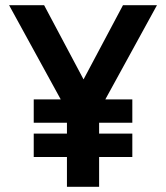

<svg xmlns="http://www.w3.org/2000/svg" viewBox="-20 -720 640 740"><path d="M238 0H362V-115H490V-205H362V-247H490V-337H386L585 -700H454L302 -414L150 -700H15L214 -337H110V-247H238V-205H110V-115H238Z"/></svg>

Font: CommitMono
Style: 700Regular
Weight: 700
Monospace: yes
Designer: Eigil Nikolajsen
Foundry: Eigil Nikolajsen
Version: Version 1.143